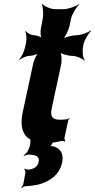

<svg xmlns="http://www.w3.org/2000/svg" viewBox="-20 -704 475 959"><path d="M211 10C240 10 264 6 287 0C292 -1 301 1 303 4L306 1C304 -2 301 -11 302 -16L321 -104C322 -107 326 -110 328 -112L326 -115C324 -113 320 -109 317 -109C306 -107 293 -106 280 -106C241 -106 230 -122 238 -161L285 -380C290 -401 288 -438 279 -449L275 -446C284 -435 319 -425 340 -425C361 -425 392 -412 401 -401L403 -404C394 -415 390 -449 395 -470L397 -483C402 -504 422 -538 435 -549L433 -552C420 -541 383 -528 362 -528C341 -528 302 -518 289 -507L291 -504C304 -515 322 -552 327 -573L334 -608C339 -632 361 -669 376 -682L375 -684C359 -672 320 -658 297 -658H257C234 -658 202 -672 192 -684L189 -682C195 -669 198 -632 193 -608L185 -567C181 -548 182 -517 190 -507L193 -510C187 -520 164 -528 150 -528C135 -528 115 -539 109 -549L106 -546C112 -536 114 -508 110 -490L104 -464C100 -445 86 -417 76 -407L77 -404C87 -414 113 -425 128 -425C142 -425 169 -433 179 -443L176 -446C164 -436 150 -405 146 -387L94 -146C72 -43 109 10 211 10ZM173 104C168 129 149 140 125 143C118 144 106 141 103 138L101 141C104 144 108 152 107 159L97 212C97 218 90 229 86 232L88 235C93 231 102 226 108 226C131 225 152 222 171 218C225 204 276 172 290 109C300 64 282 37 247 27C242 26 231 25 227 28L228 31C233 28 239 17 242 11C245 4 252 -5 258 -8L256 -12C251 -8 240 -3 233 -3H177C163 -3 139 -13 134 -22L130 -19C134 -10 133 17 127 32L120 48C116 57 104 68 98 72L100 75C107 71 121 67 130 68C157 71 179 76 173 104Z"/></svg>

Font: Asimov
Style: EdgeExtremeIt
Weight: 500
Designer: Google
Version: Version 2.000980: 2014